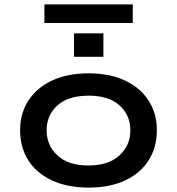

<svg xmlns="http://www.w3.org/2000/svg" viewBox="-20 -840 801 869"><path d="M381 9Q284 9 214 -24Q144 -57 107.5 -115.5Q71 -174 71 -250Q71 -326 108 -384Q145 -442 214.5 -475Q284 -508 381 -508Q478 -508 547 -475Q616 -442 653 -384Q690 -326 690 -250Q690 -174 653.5 -115.5Q617 -57 547.5 -24Q478 9 381 9ZM380 -91Q471 -91 520.5 -136.5Q570 -182 570 -250Q570 -319 521 -363Q472 -407 381 -407Q289 -407 240 -363Q191 -319 191 -250Q191 -182 240 -136.5Q289 -91 380 -91ZM181 -736V-820H581V-736ZM315 -583V-689H448V-583Z"/></svg>

Font: Nunito Sans 7pt Expanded SemiBold
Style: Regular
Weight: 600
Width: 7
Designer: Vernon Adams
Foundry: Vernon Adams
Version: Version 3.101;gftools[0.9.27]